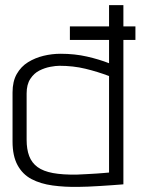

<svg xmlns="http://www.w3.org/2000/svg" viewBox="-20 -720 549 750"><path d="M509 -564V-617H253V-564ZM462 0V-700H406V-473Q368 -488 320 -499Q272 -510 217 -510Q183 -510 150 -502Q117 -494 89.5 -477Q62 -460 45.5 -431Q29 -402 29 -359V-167Q29 -111 48.5 -75Q68 -39 103 -20.5Q138 -2 185.5 4.5Q233 11 287 10Q302 10 324.5 9Q347 8 371.5 6.5Q396 5 416.5 3.5Q437 2 450 1Q463 0 462 0ZM406 -423V-46Q406 -46 400 -45.5Q394 -45 383 -44Q372 -43 356.5 -42Q341 -41 322 -40Q303 -39 281 -38Q225 -37 187 -44Q149 -51 126.5 -67.5Q104 -84 94 -110.5Q84 -137 84 -174V-355Q84 -390 98.5 -412Q113 -434 134 -444.5Q155 -455 176.5 -459Q198 -463 212 -463Q266 -463 313.5 -451.5Q361 -440 406 -423Z"/></svg>

Font: AdventPro_ExpandedRegular
Style: ExpandedRegular
Weight: 400
Width: 7
Designer: VivaRado, Andreas Kalpakidis
Foundry: VivaRado, Andreas Kalpakidis
Version: Version 3.000